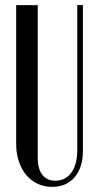

<svg xmlns="http://www.w3.org/2000/svg" viewBox="-20 -719 380 748"><path d="M127 -699V-103Q127 -61 145 -38Q163 -15 196 -15Q235 -15 258 -46.5Q281 -78 281 -135V-699H303V-131Q303 -67 271 -29Q239 9 183 9Q152 9 126.5 -3Q101 -15 82.5 -37Q64 -59 53.5 -90Q43 -121 43 -158V-699Z"/></svg>

Font: Moniqa SemBd Narrow Heading
Style: Regular
Weight: 600
Width: 4
Designer: Rajesh Rajput
Foundry: Rajesh Rajput
Version: Version 1.000